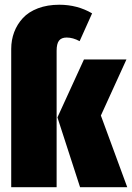

<svg xmlns="http://www.w3.org/2000/svg" viewBox="-20 -783 552 803"><path d="M258.8 -626Q236.8 -626 226.8 -613Q216.8 -600.1 216.8 -570.8V0H26.9V-578.1Q26.9 -615.7 39.3 -648.7Q51.8 -681.6 75.7 -707.5Q99.6 -733.4 138.9 -748.3Q178.2 -763.2 228 -763.2Q303.7 -763.2 365.2 -727.1L313 -610.8Q285.2 -626 258.8 -626ZM401.9 -299.8 512.2 0H314.9L220.2 -292L331.1 -534.2H508.8Z"/></svg>

Font: Fira Sans Compressed Heavy
Style: Regular
Weight: 900
Width: 1
Designer: Carrois Corporate & Edenspiekermann AG
Foundry: Carrois Corporate GbR & Edenspiekermann AG
Version: Version 4.203;PS 004.203;hotconv 1.0.88;makeotf.lib2.5.64775